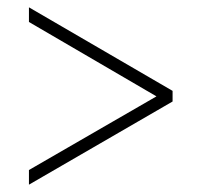

<svg xmlns="http://www.w3.org/2000/svg" viewBox="-20 -620 550 524"><path d="M59 -116 451 -343V-372L59 -600V-560L407 -357L59 -156Z"/></svg>

Font: Noto Serif Devanagari SemiCondensed ExtraLight
Style: Regular
Weight: 200
Width: 4
Designer: Universal Thirst, Indian Type Foundry and the Monotype Design Team
Foundry: Monotype Imaging Inc.
Version: Version 2.004